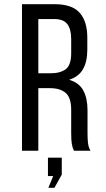

<svg xmlns="http://www.w3.org/2000/svg" viewBox="-20 -720 506 917"><path d="M241 -700Q324 -700 360.5 -659Q397 -618 397 -540V-483Q397 -425 376 -389Q355 -353 310 -339Q358 -325 378 -287.5Q398 -250 398 -193V-84Q398 -61 400 -39.5Q402 -18 412 0H333Q326 -15 323 -32.5Q320 -50 320 -85V-195Q320 -254 293.5 -276.5Q267 -299 218 -299H163V0H85V-700ZM221 -370Q268 -370 294 -389.5Q320 -409 320 -466V-533Q320 -581 301.5 -605Q283 -629 239 -629H163V-370ZM234 121H209V33H275V114L240 177H211Z"/></svg>

Font: Bebas Neue Regular
Style: Regular
Weight: 400
Designer: Ryoichi Tsunekawa & LGV (GE)
Foundry: Free Software Foundation, Inc.
Version: Version 1.003 August 13, 2016